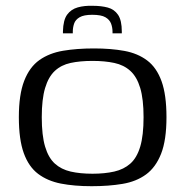

<svg xmlns="http://www.w3.org/2000/svg" viewBox="-20 -635 639 662"><path d="M296 7Q236 7 190 -2Q144 -11 111.5 -35.5Q79 -60 62 -107Q45 -154 45 -231Q45 -309 63.5 -356.5Q82 -404 116 -428Q150 -452 197.5 -460Q245 -468 304 -468Q363 -468 409 -459.5Q455 -451 487.5 -426.5Q520 -402 537 -355Q554 -308 554 -231Q554 -152 535.5 -105Q517 -58 483.5 -33.5Q450 -9 402.5 -1Q355 7 296 7ZM299 -36Q341 -36 374 -43.5Q407 -51 429.5 -71Q452 -91 463.5 -129.5Q475 -168 475 -231Q475 -293 463.5 -331.5Q452 -370 429.5 -390.5Q407 -411 374 -418Q341 -425 299 -425Q256 -425 223.5 -418Q191 -411 169 -390.5Q147 -370 135.5 -331.5Q124 -293 124 -231Q124 -168 135.5 -129.5Q147 -91 169 -71Q191 -51 223.5 -43.5Q256 -36 299 -36ZM197 -520V-527Q198 -566 211.5 -584.5Q225 -603 248 -609.5Q271 -616 300 -615Q329 -615 351.5 -609Q374 -603 387 -584Q400 -565 400 -526V-520H368V-525Q368 -540 363 -553.5Q358 -567 343.5 -575.5Q329 -584 298 -584Q269 -584 254.5 -575.5Q240 -567 235.5 -553.5Q231 -540 231 -526V-520Z"/></svg>

Font: Genos Thin
Style: Regular
Weight: 400
Version: Version 1.010